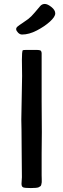

<svg xmlns="http://www.w3.org/2000/svg" viewBox="-20 -953 320 973"><path d="M92 -568 91 -650Q91 -690 95 -698Q97 -700 114 -700Q131 -700 144 -700H164Q185 -700 188 -694.5Q191 -689 191 -683V-441L192 -283L191 -174V-65Q191 -58 191.5 -45.5Q192 -33 191.5 -29.5Q191 -26 189.5 -18.5Q188 -11 185 -9.5Q182 -8 176 -4Q167 0 136.5 0Q106 0 97.5 -3.5Q89 -7 89 -22L91 -55L90 -164L89 -295Q88 -318 88 -347ZM92 -778Q81 -778 72 -787Q63 -796 62 -804Q61 -812 69.5 -819Q78 -826 93.5 -836Q109 -846 123.5 -857Q138 -868 156 -889.5Q174 -911 183.5 -922Q193 -933 207 -933Q221 -933 240.5 -917.5Q260 -902 260 -885Q260 -868 233 -843.5Q206 -819 166.5 -798.5Q127 -778 92 -778Z"/></svg>

Font: Cagliostro
Style: Regular
Weight: 400
Designer: Matthew Desmond
Foundry: Matthew Desmond
Version: Version